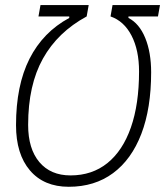

<svg xmlns="http://www.w3.org/2000/svg" viewBox="-20 -713 639 743"><path d="M136.7 -693.4H323.2L315.4 -649.4Q203.6 -588.9 146.2 -486.3Q88.9 -383.8 88.9 -229.5Q88.9 -137.2 132.3 -85.7Q175.8 -34.2 252.9 -34.2Q336.4 -34.2 395.8 -82Q455.1 -129.9 486.6 -220Q518.1 -310.1 518.1 -436.5Q518.1 -519 489 -575.2Q460 -631.3 407.7 -649.4L415.5 -693.4H599.1L591.3 -649.4H477.1V-643.6Q519 -622.1 542 -566.2Q564.9 -510.3 564.9 -433.1Q564.9 -293.9 526.9 -194.8Q488.8 -95.7 417.5 -43Q346.2 9.8 246.1 9.8Q149.9 9.8 95.9 -53.5Q42 -116.7 42 -228.5Q42 -382.3 94.2 -485.6Q146.5 -588.9 248 -643.6V-649.4H128.9Z"/></svg>

Font: Cascadia Code NF ExtraLight
Style: Italic
Weight: 200
Italic angle: -10°
Monospace: yes
Designer: Aaron Bell
Foundry: Saja Typeworks
Version: Version 2404.023; ttfautohint (v1.8.4)